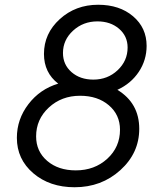

<svg xmlns="http://www.w3.org/2000/svg" viewBox="-20 -776 677 808"><path d="M474 -398Q566 -342 566 -234Q566 -132 486.5 -60Q407 12 294 12Q189 12 120 -47Q51 -106 51 -196Q51 -274 99.5 -337.5Q148 -401 225 -424Q165 -470 165 -549Q165 -635 231.5 -695.5Q298 -756 393 -756Q483 -756 540 -707.5Q597 -659 597 -583Q597 -523 564 -473.5Q531 -424 474 -398ZM390 -686Q330 -686 287.5 -647Q245 -608 245 -553Q245 -504 281 -472.5Q317 -441 373 -441Q433 -441 475 -480.5Q517 -520 517 -576Q517 -624 481 -655Q445 -686 390 -686ZM299 -59Q378 -59 431.5 -108Q485 -157 485 -230Q485 -293 438 -333Q391 -373 317 -373Q239 -373 185.5 -323.5Q132 -274 132 -202Q132 -139 178.5 -99Q225 -59 299 -59Z"/></svg>

Font: Plus Jakarta Display Light
Style: Italic
Weight: 300
Italic angle: -12°
Designer: Gumpita Rahayu
Foundry: Tokotype Studio
Version: Version 1.000;hotconv 1.0.109;makeotfexe 2.5.65596